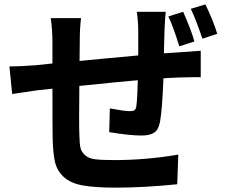

<svg xmlns="http://www.w3.org/2000/svg" viewBox="-20 -819 1040 885"><path d="M876 -627.9 806.6 -605.5Q776.4 -702.1 755.9 -743.2L824.2 -764.6Q862.3 -678.7 876 -627.9ZM610.4 -764.6H744.1Q741.2 -748 738.3 -679.7Q737.3 -633.8 735.4 -573.2Q795.9 -577.1 809.6 -578.1L905.3 -585V-462.9Q895.5 -463.9 856.4 -462.9Q817.4 -461.9 808.6 -461.9Q756.8 -460 733.4 -458Q727.5 -312.5 717.8 -258.8Q710.9 -221.7 691.4 -208Q671.9 -194.3 631.8 -194.3Q577.1 -194.3 483.4 -210L486.3 -319.3Q553.7 -306.6 577.1 -306.6Q592.8 -306.6 599.6 -311Q606.4 -315.4 608.4 -329.1Q613.3 -366.2 615.2 -449.2Q553.7 -444.3 345.7 -422.9Q343.8 -242.2 345.7 -200.2Q346.7 -158.2 350.6 -139.2Q354.5 -120.1 371.1 -104.5Q387.7 -88.9 418 -85Q448.2 -81.1 505.9 -81.1Q653.3 -81.1 801.8 -106.4L796.9 30.3Q642.6 45.9 514.6 45.9Q417 45.9 360.8 35.6Q304.7 25.4 273.9 -3.4Q243.2 -32.2 233.9 -70.8Q224.6 -109.4 222.7 -179.7Q221.7 -221.7 221.7 -410.2L155.3 -403.3Q152.3 -403.3 36.1 -385.7L23.4 -512.7Q72.3 -512.7 147.5 -518.6L221.7 -526.4V-626Q221.7 -680.7 213.9 -735.4H353.5Q347.7 -687.5 347.7 -632.8Q347.7 -577.1 346.7 -538.1Q363.3 -540 463.9 -549.3Q564.5 -558.6 617.2 -563.5V-673.8Q617.2 -721.7 610.4 -764.6ZM859.4 -778.3 926.8 -798.8Q963.9 -721.7 981.4 -663.1L913.1 -640.6Q881.8 -732.4 859.4 -778.3Z"/></svg>

Font: Gen Shin Gothic Monospace Bold
Style: Bold
Weight: 700
Designer: [Source Han Sans]
Ryoko NISHIZUKA  (kana & ideographs); Paul D. Hunt (Latin, Greek & Cyrillic); Wenlong ZHANG  (bopomofo
Version: Version 1.002.20150607